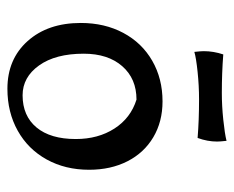

<svg xmlns="http://www.w3.org/2000/svg" viewBox="-78 -558 646 531"><g transform="rotate(90 245.5 -292.0)"><path d="M43 -192Q43 -258 70.5 -309.5Q98 -361 147.5 -389.5Q197 -418 260 -418Q316 -418 359 -392.5Q402 -367 425.5 -321Q449 -275 449 -215Q449 -149 420.5 -97.5Q392 -46 341 -17.5Q290 11 225 11Q143 11 93 -45Q43 -101 43 -192ZM364 -178Q364 -240 335 -285Q306 -330 255 -346Q197 -346 162.5 -306.5Q128 -267 128 -200Q128 -122 160.5 -76.5Q193 -31 243 -31Q300 -31 332 -69.5Q364 -108 364 -178ZM121 -532Q121 -559 130 -586Q181 -582 237 -582Q272 -582 310.5 -586Q349 -590 369 -595Q371 -577 371 -569Q371 -542 361 -515Q312 -519 254 -519Q217 -519 178.5 -515Q140 -511 123 -506Q121 -524 121 -532Z"/></g></svg>

Font: Mirza
Style: Regular
Weight: 400
Designer: Arabic design by Kourosh Beigpour, Latin design by Eduardo Tunni, engineering by Lasse Fister
Version: Version 1.000